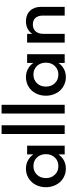

<svg xmlns="http://www.w3.org/2000/svg" viewBox="752 -1574 836 2379"><g transform="rotate(-90 1169.5 -384.0)"><path d="M270.9 14.5Q221.8 14.5 178.6 -4.5Q135.5 -23.6 105.2 -56.4Q75 -89.1 57.5 -135Q40 -180.9 40 -232.7Q40 -302.3 69.5 -358.9Q99.1 -415.5 152 -447.7Q205 -480 270.9 -480Q325 -480 370.2 -456.1Q415.5 -432.3 446.4 -388.2V-465.5H554.5V0H446.4V-77.3Q415.5 -33.2 370.2 -9.3Q325 14.5 270.9 14.5ZM301.4 -387.3Q236.8 -387.3 194.8 -343.6Q152.7 -300 152.7 -232.7Q152.7 -165.5 194.8 -121.8Q236.8 -78.2 301.4 -78.2Q365.9 -78.2 407.7 -121.6Q449.5 -165 449.5 -232.7Q449.5 -300.5 408 -343.9Q366.4 -387.3 301.4 -387.3Z M807.3 0H699.1V-781.8H807.3Z M1060.9 0H952.7V-781.8H1060.9Z M1404.5 14.5Q1355.5 14.5 1312.3 -4.5Q1269.1 -23.6 1238.9 -56.4Q1208.6 -89.1 1191.1 -135Q1173.6 -180.9 1173.6 -232.7Q1173.6 -302.3 1203.2 -358.9Q1232.7 -415.5 1285.7 -447.7Q1338.6 -480 1404.5 -480Q1458.6 -480 1503.9 -456.1Q1549.1 -432.3 1580 -388.2V-465.5H1688.2V0H1580V-77.3Q1549.1 -33.2 1503.9 -9.3Q1458.6 14.5 1404.5 14.5ZM1435 -387.3Q1370.5 -387.3 1328.4 -343.6Q1286.4 -300 1286.4 -232.7Q1286.4 -165.5 1328.4 -121.8Q1370.5 -78.2 1435 -78.2Q1499.5 -78.2 1541.4 -121.6Q1583.2 -165 1583.2 -232.7Q1583.2 -300.5 1541.6 -343.9Q1500 -387.3 1435 -387.3Z M1831.8 -465.5H1940V-401.4Q1963.6 -438.6 2004.1 -459.3Q2044.5 -480 2096.4 -480Q2177.3 -480 2225.9 -429.3Q2274.5 -378.6 2274.5 -293.2V0H2166.4V-270.9Q2166.4 -330 2137.3 -362.3Q2108.2 -394.5 2055.9 -394.5Q2001.4 -394.5 1970.7 -359.8Q1940 -325 1940 -261.8V0H1831.8Z"/></g></svg>

Font: Spartan MB SemBd
Style: Regular
Weight: 600
Designer: Matt Bailey, Mirko Velimirovic
Foundry: Matt Bailey
Version: Version 1.005